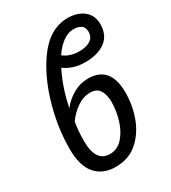

<svg xmlns="http://www.w3.org/2000/svg" viewBox="-188 -863 868 972"><g transform="rotate(-30 246.0 -377.5)"><path d="M199 10Q275 10 326 -34Q377 -78 403 -147Q429 -216 429 -292Q429 -448 299 -448Q253 -448 212.5 -425Q172 -402 143 -365Q155 -424 172 -473Q189 -522 210 -563Q260 -526 330 -526Q404 -526 448 -558.5Q492 -591 492 -655Q492 -707 456 -736Q420 -765 363 -765Q256 -765 177.5 -653.5Q99 -542 62 -375Q51 -326 46 -277.5Q41 -229 41 -187Q41 -86 83 -38Q125 10 199 10ZM333 -589Q276 -589 241 -618Q266 -655 296.5 -678Q327 -701 360 -701Q421 -701 421 -652Q421 -620 396.5 -604.5Q372 -589 333 -589ZM206 -61Q124 -61 124 -184Q124 -244 133 -293Q158 -329 195 -355Q232 -381 272 -381Q312 -381 328 -354Q344 -327 344 -287Q344 -234 328 -182Q312 -130 281 -95.5Q250 -61 206 -61Z"/></g></svg>

Font: Noto Sans UI SemiCondensed
Style: Italic
Weight: 400
Width: 4
Italic angle: -12°
Designer: Monotype Design Team
Foundry: Monotype Imaging Inc.
Version: Version 1.901